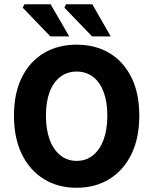

<svg xmlns="http://www.w3.org/2000/svg" viewBox="-20 -875 724 907"><path d="M342 12Q254 12 187.5 -29Q121 -70 83.5 -146Q46 -222 46 -329Q46 -435 83.5 -510Q121 -585 187.5 -624.5Q254 -664 342 -664Q430 -664 496.5 -624.5Q563 -585 600.5 -510Q638 -435 638 -329Q638 -222 600.5 -146Q563 -70 496.5 -29Q430 12 342 12ZM342 -115Q387 -115 419.5 -141.5Q452 -168 469.5 -215.5Q487 -263 487 -329Q487 -394 469.5 -440.5Q452 -487 419.5 -512Q387 -537 342 -537Q298 -537 265 -512Q232 -487 214.5 -440.5Q197 -394 197 -329Q197 -263 214.5 -215.5Q232 -168 265 -141.5Q298 -115 342 -115ZM218 -703 87 -839 96 -855H219L307 -703ZM415 -703 284 -839 292 -855H416L503 -703Z"/></svg>

Font: Mada
Style: Bold
Weight: 700
Designer: Khaled Hosny
Version: Version 1.5